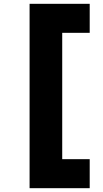

<svg xmlns="http://www.w3.org/2000/svg" viewBox="-20 -828 540 1006"><path d="M450 158H135V-808H450V-656H306V6H450Z"/></svg>

Font: OA Gothic ExtraBold
Style: Regular
Weight: 800
Designer: Choi Chi-young, Lee Jaesang, Lee Juhyun, Han Dohee
Foundry: DDUNGSANG CORP.
Version: Version 1.000;Build 20210203